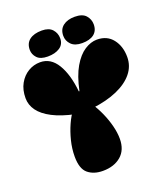

<svg xmlns="http://www.w3.org/2000/svg" viewBox="-163 -1022 989 1143"><g transform="rotate(-20 331.5 -451.0)"><path d="M291 9Q233 9 197 -21Q161 -51 161 -128Q161 -178 173.5 -228Q186 -278 205.5 -321.5Q225 -365 247 -392L253 -364Q168 -382 113 -410.5Q58 -439 31.5 -475.5Q5 -512 5 -555Q5 -608 26.5 -646.5Q48 -685 83 -706Q118 -727 159 -727Q226 -727 266 -661Q306 -595 317 -485H321Q340 -576 372.5 -631.5Q405 -687 444.5 -712.5Q484 -738 523 -738Q587 -738 622.5 -692.5Q658 -647 658 -579Q658 -522 622 -477.5Q586 -433 519 -403.5Q452 -374 358 -363L367 -382Q390 -348 409 -305Q428 -262 439 -218.5Q450 -175 450 -137Q450 -66 406 -28.5Q362 9 291 9ZM215 -743Q169 -743 148 -765.5Q127 -788 127 -817Q127 -858 155 -879.5Q183 -901 233 -901Q278 -901 299.5 -877Q321 -853 321 -820Q321 -782 291.5 -762.5Q262 -743 215 -743ZM445 -911Q494 -911 515.5 -886.5Q537 -862 537 -830Q537 -790 510.5 -769Q484 -748 435 -748Q389 -748 366 -771.5Q343 -795 343 -827Q343 -868 371 -889.5Q399 -911 445 -911Z"/></g></svg>

Font: DynaPuff
Style: Bold
Weight: 700
Designer: Toshi Omagari, Jennifer Daniel
Foundry: Google Fonts
Version: Version 2.000